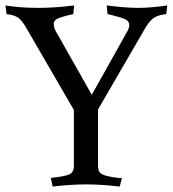

<svg xmlns="http://www.w3.org/2000/svg" viewBox="-22 -679 636 707"><path d="M-2 -659Q52 -650 117.5 -650Q183 -650 251 -659L248 -627Q218 -621 197 -613.5Q176 -606 176 -591.5Q176 -577 184 -563L316 -330L447 -564Q454 -576 454 -587Q454 -598 443 -606Q431 -614 374 -627L371 -659Q441 -650 487 -650Q533 -650 594 -659L590 -627Q559 -624 542 -611.5Q525 -599 505 -562L339 -276V-68Q339 -44 355 -37Q371 -29 413 -24L427 -23L419 8Q353 0 295.5 0Q238 0 172 8L165 -24Q215 -29 232.5 -36.5Q250 -44 250 -68V-274L79 -569Q61 -602 46 -613Q31 -624 2 -627Z"/></svg>

Font: Buenard
Style: Regular
Weight: 400
Designer: Gustavo Ibarra
Foundry: FontFuror
Version: Version 1.001 2011